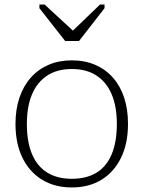

<svg xmlns="http://www.w3.org/2000/svg" viewBox="-20 -812 630 843"><path d="M266 -632H327L439 -776V-792H419L283 -661H318L176 -792H153V-776ZM542 -268Q542 -182 511.5 -119.5Q481 -57 426 -23Q371 11 295 11Q220 11 164.5 -23Q109 -57 78.5 -119.5Q48 -182 48 -268Q48 -332 65.5 -383.5Q83 -435 115.5 -471.5Q148 -508 193.5 -527.5Q239 -547 295 -547Q352 -547 397.5 -527.5Q443 -508 475.5 -471.5Q508 -435 525 -383.5Q542 -332 542 -268ZM98 -268Q98 -189 120.5 -135.5Q143 -82 187 -54.5Q231 -27 295 -27Q360 -27 404 -54Q448 -81 470.5 -135Q493 -189 493 -268Q493 -344 470.5 -397.5Q448 -451 404 -480Q360 -509 295 -509Q231 -509 187 -480Q143 -451 120.5 -397.5Q98 -344 98 -268Z"/></svg>

Font: Roboto Serif 20pt Thin
Style: Regular
Weight: 250
Version: Version 1.008